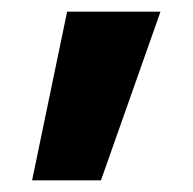

<svg xmlns="http://www.w3.org/2000/svg" viewBox="-20 -717 330 329"><path d="M35 -408 95 -697H255L153 -408Z"/></svg>

Font: Fira Sans Extra Condensed Black
Style: Regular
Weight: 900
Width: 1
Designer: Carrois Corporate & Edenspiekermann AG
Foundry: Carrois Corporate GbR & Edenspiekermann AG
Version: Version 4.203